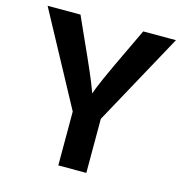

<svg xmlns="http://www.w3.org/2000/svg" viewBox="-114 -866 961 1002"><g transform="rotate(15 366.0 -365.0)"><path d="M20.5 -759.8H198.2L250 -644.5Q336.9 -454.1 357.4 -395.5L364.3 -377.9Q376 -422.9 482.4 -644.5L537.1 -759.8H713.9L441.4 -261.7V30.3H290V-260.7Z"/></g></svg>

Font: GenEi M Gothic v2 Bold
Style: Regular
Weight: 700
Version: Version 2.0